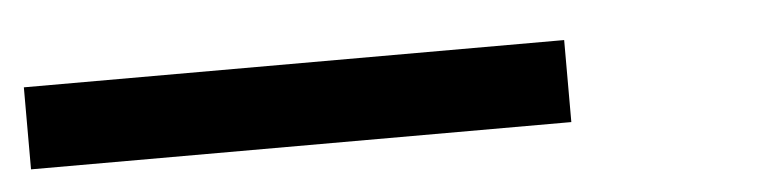

<svg xmlns="http://www.w3.org/2000/svg" viewBox="-24 -718 714 177"><g transform="rotate(-5 333.5 -629.0)"><path d="M500 -590.8H0V-666.7H500Z"/></g></svg>

Font: 0xA000-Mono
Style: Mono
Weight: 400
Version: Version 0.1